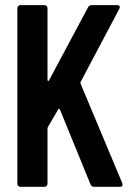

<svg xmlns="http://www.w3.org/2000/svg" viewBox="-20 -720 496 740"><path d="M59.1 0Q53.7 0 50.3 -3.4Q46.9 -6.8 46.9 -12.2V-688Q46.9 -693.4 50.3 -696.8Q53.7 -700.2 59.1 -700.2H150.9Q156.2 -700.2 159.7 -696.8Q163.1 -693.4 163.1 -688V-412.1Q163.1 -408.7 165.3 -408Q167.5 -407.2 168.9 -410.2L318.8 -690.9Q323.2 -700.2 334 -700.2H432.1Q438.5 -700.2 440.7 -696Q442.9 -691.9 439.9 -686L291 -404.8Q289.6 -400.4 290 -398.9L451.2 -14.2Q452.1 -12.2 452.1 -7.8Q452.1 0 441.9 0H342.8Q332 0 329.1 -8.8L210.9 -297.9Q210 -300.8 207.8 -300.5Q205.6 -300.3 204.1 -297.9L165 -231Q163.1 -227.1 163.1 -225.1V-12.2Q163.1 -6.8 159.7 -3.4Q156.2 0 150.9 0Z"/></svg>

Font: Barlow Condensed SemiBold
Style: Regular
Weight: 600
Width: 3
Designer: Jeremy Tribby
Foundry: Tribby Type
Version: Version 1.422;hotconv 1.0.109;makeotfexe 2.5.65596